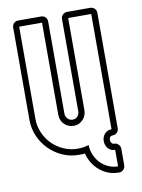

<svg xmlns="http://www.w3.org/2000/svg" viewBox="-93 -781 729 984"><g transform="rotate(-10 271.0 -288.5)"><path d="M445 -53Q437 -53 432.5 -47Q428 -41 428 -32Q428 -23 433 -16.5Q438 -10 446 -10Q459 -10 468.5 -0.5Q478 9 478 22V108Q478 121 468.5 130.5Q459 140 446 140Q389 140 346.5 104.5Q304 69 290 13Q282 15 274.5 15Q267 15 259 15Q214 15 174.5 -2.5Q135 -20 105 -50Q75 -80 57.5 -120Q40 -160 40 -205V-685Q40 -699 49 -708Q58 -717 71 -717H190Q204 -717 213 -708Q222 -699 222 -685V-205Q222 -190 233 -179Q244 -168 259 -168Q274 -168 284 -179Q294 -190 294 -205V-685Q294 -699 303.5 -708Q313 -717 326 -717H446Q459 -717 468.5 -708Q478 -699 478 -685V-85Q478 -71 468.5 -62Q459 -53 446 -53ZM446 -85V-685H326V-205Q326 -177 306.5 -156.5Q287 -136 259 -136Q230 -136 210 -156Q190 -176 190 -205V-685H71V-205Q71 -167 86 -132.5Q101 -98 126.5 -72.5Q152 -47 186.5 -32Q221 -17 259 -17Q289 -17 316 -26Q317 2 327.5 26.5Q338 51 355.5 69Q373 87 396.5 97.5Q420 108 446 108V22H445Q424 22 410 6.5Q396 -9 396 -32Q396 -54 410 -69.5Q424 -85 445 -85Z"/></g></svg>

Font: Lichte PostBus
Style: Regular
Weight: 400
Designer: Peter Wiegel
Version: Version 1.001